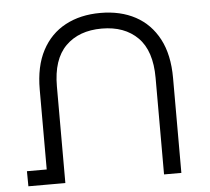

<svg xmlns="http://www.w3.org/2000/svg" viewBox="-51 -761 890 815"><g transform="rotate(-5 394.0 -353.0)"><path d="M121.1 0V-404.6Q121.1 -503.9 156.7 -571Q192.2 -638 256.2 -672.2Q320.1 -706.4 405.7 -706.4Q491.2 -706.4 554.7 -672.2Q618.1 -638 653.7 -571Q689.2 -503.9 689.2 -404.6V0H615.4V-411.7Q615.4 -526.8 559 -583.3Q502.5 -639.8 405.7 -639.8Q308.2 -639.8 251.6 -583.3Q194.9 -526.8 194.9 -411.7V0ZM37.4 0 36.8 -64.3H157V0Z"/></g></svg>

Font: Montserrat Alternates Thin
Style: Regular
Weight: 100
Designer: Julieta Ulanovsky
Foundry: Julieta Ulanovsky
Version: Version 9.000